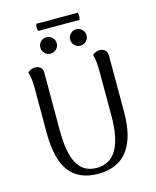

<svg xmlns="http://www.w3.org/2000/svg" viewBox="-138 -1047 935 1153"><g transform="rotate(-15 329.0 -470.5)"><path d="M572.8 -658.2V-305.4Q572.8 -147.5 511.4 -67.3Q450 12.9 328.3 12.9Q209.4 12.9 150.3 -63.8Q91.3 -140.5 91.3 -305.4V-577.4Q91.3 -606.9 88.9 -634.5Q86.5 -662.1 78.8 -684.2Q84.6 -689.5 96.5 -696Q108.3 -702.4 125.5 -702.4Q145 -702.4 158 -690.9Q171.1 -679.4 171.1 -658.2V-302.2Q171.1 -156.9 209.3 -90.4Q247.5 -23.8 328.3 -23.8Q412 -23.8 452.8 -94.8Q493.5 -165.7 493.5 -302.2V-577.4Q493.5 -606.9 491.1 -634.5Q488.7 -662.1 481.1 -684.2Q486.8 -689.5 498.5 -696Q510.1 -702.4 527.2 -702.4Q546.8 -702.4 559.8 -690.9Q572.8 -679.4 572.8 -658.2ZM238 -758.2Q217.2 -758.2 202 -773.3Q186.9 -788.4 186.9 -809.2Q186.9 -830.3 202 -845.3Q217.2 -860.3 238 -860.3Q259 -860.3 274.1 -845.3Q289.1 -830.3 289.1 -809.2Q289.1 -788.4 274.1 -773.3Q259 -758.2 238 -758.2ZM423.4 -758.2Q402.5 -758.2 387.4 -773.3Q372.3 -788.4 372.3 -809.2Q372.3 -830.3 387.4 -845.3Q402.5 -860.3 423.4 -860.3Q444.4 -860.3 459.4 -845.3Q474.5 -830.3 474.5 -809.2Q474.5 -788.4 459.4 -773.3Q444.4 -758.2 423.4 -758.2ZM200.2 -953.7H457.8Q465.2 -931.8 457.8 -909.4H200.2Q192.8 -931.8 200.2 -953.7Z"/></g></svg>

Font: Arima Thin
Style: Regular
Weight: 100
Designer: Joana Correia and Natanael Gama
Foundry: NDISCOVER
Version: Version 1.101;gftools[0.9.23]